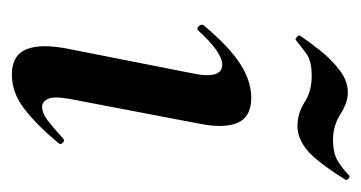

<svg xmlns="http://www.w3.org/2000/svg" viewBox="-163 -438 610 324"><g transform="rotate(90 142.0 -276.0)"><path d="M106 9Q73 9 63 -16Q53 -41 63 -89L104 -297Q114 -346 89 -346Q79 -346 64.5 -336Q50 -326 32 -306Q28 -302 24 -306.5Q20 -311 23 -315Q59 -358 88 -376.5Q117 -395 145 -395Q177 -395 187 -372.5Q197 -350 189 -309L147 -89Q142 -61 147 -51.5Q152 -42 160 -42Q171 -42 184 -52Q197 -62 213 -77Q217 -81 221 -77Q225 -73 221 -69Q190 -32 163 -11.5Q136 9 106 9ZM47.2 -470Q46 -469 42.5 -472Q39 -475 40 -477Q50 -492 65 -511Q80 -530 98.3 -544Q116.6 -558 136 -558Q153 -558 172.5 -545.5Q192 -533 216 -533Q239 -533 252.5 -541.5Q266 -550 275.8 -560Q278 -562 281.5 -559Q285 -556 282.8 -553.2Q252 -504 232.5 -488.5Q213 -473 193 -473Q171 -473 152.5 -485Q134 -497 108 -497Q83.2 -497 71.4 -488.5Q59.6 -480 47.2 -470Z"/></g></svg>

Font: Cormorant Light
Style: Italic
Weight: 300
Italic angle: -10°
Designer: Christian Thalmann (Catharsis Fonts)
Foundry: Catharsis Fonts
Version: Version 4.000